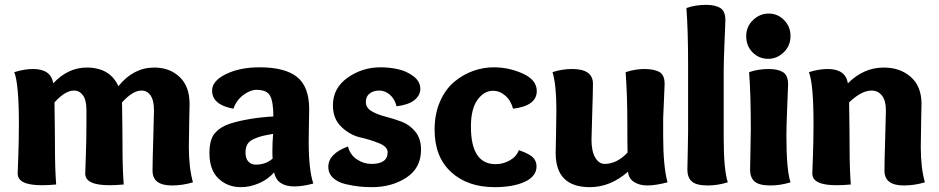

<svg xmlns="http://www.w3.org/2000/svg" viewBox="-20 -763 3879 793"><path d="M39 -465Q80 -478 117 -478Q190 -478 200 -419Q261 -484 338 -484Q434 -484 469 -407Q531 -484 617 -484Q681 -484 722 -445Q763 -406 763 -334Q763 -332 761.5 -262Q760 -192 760 -156Q760 -70 777 -10Q734 3 690 3Q610 3 610 -58Q610 -94 613 -190.5Q616 -287 616 -307Q616 -348 602 -368.5Q588 -389 565 -389Q528 -389 484 -340Q486 -212 486 -155Q486 -67 491 -1Q458 2 432 2Q332 2 332 -46Q332 -51 334.5 -119Q337 -187 337 -253V-309Q337 -350 322.5 -369.5Q308 -389 286 -389Q249 -389 205 -340Q207 -212 207 -155Q207 -67 212 -1Q179 2 153 2Q53 2 53 -46Q53 -50 55.5 -116Q58 -182 58 -253Q58 -416 39 -465Z M944 -314Q856 -330 856 -389Q856 -429 913.5 -457Q971 -485 1052 -485Q1157 -485 1207 -445Q1257 -405 1257 -312Q1257 -304 1256 -253Q1255 -202 1255 -177Q1255 -62 1274 -5Q1230 7 1196 7Q1124 7 1112 -51Q1088 -23 1050.5 -6.5Q1013 10 975 10Q920 10 882.5 -25.5Q845 -61 845 -131Q845 -187 867.5 -213Q890 -239 929 -252Q1005 -276 1109 -282Q1109 -343 1095.5 -367.5Q1082 -392 1039 -392Q1014 -392 985.5 -371Q957 -350 944 -314ZM1108 -210Q1078 -205 1062 -201Q1046 -197 1027.5 -188.5Q1009 -180 1001.5 -166.5Q994 -153 994 -133Q994 -108 1006 -95.5Q1018 -83 1036 -83Q1078 -83 1106 -108Q1105 -117 1105 -138Q1105 -174 1108 -210Z M1618 -324Q1610 -355 1590 -372Q1570 -389 1546 -389Q1523 -389 1507 -377Q1491 -365 1491 -342Q1491 -318 1514.5 -304Q1538 -290 1571.5 -281.5Q1605 -273 1638.5 -260.5Q1672 -248 1695.5 -219Q1719 -190 1719 -145Q1719 -69 1658.5 -29.5Q1598 10 1516 10Q1490 10 1465 7.5Q1440 5 1407.5 -2.5Q1375 -10 1355.5 -28.5Q1336 -47 1336 -74Q1336 -128 1417 -158Q1427 -122 1455 -104Q1483 -86 1514 -86Q1581 -86 1581 -134Q1581 -157 1545.5 -171.5Q1510 -186 1468 -195.5Q1426 -205 1390.5 -238.5Q1355 -272 1355 -328Q1355 -399 1415.5 -442Q1476 -485 1552 -485Q1587 -485 1622.5 -477.5Q1658 -470 1687 -448.5Q1716 -427 1716 -396Q1716 -369 1691.5 -349.5Q1667 -330 1618 -324Z M2027 -85Q2058 -85 2085.5 -100.5Q2113 -116 2123 -143Q2168 -127 2182 -112Q2196 -97 2196 -76Q2196 -35 2148 -12.5Q2100 10 2023 10Q1911 10 1843 -52.5Q1775 -115 1775 -227Q1775 -293 1797.5 -344Q1820 -395 1856 -425Q1892 -455 1934 -470Q1976 -485 2019 -485Q2082 -485 2139.5 -459Q2197 -433 2197 -387Q2197 -326 2099 -314Q2090 -348 2067 -368Q2044 -388 2016 -388Q1979 -388 1952 -350.5Q1925 -313 1925 -240Q1925 -85 2027 -85Z M2737 -10Q2688 3 2653 3Q2621 3 2598.5 -11.5Q2576 -26 2574 -54Q2501 10 2416 10Q2275 10 2275 -131Q2275 -134 2276.5 -204Q2278 -274 2278 -309Q2278 -413 2262 -465Q2301 -478 2343 -478Q2429 -478 2429 -417Q2429 -384 2426 -294Q2423 -204 2423 -186Q2423 -138 2438.5 -112Q2454 -86 2477 -86Q2528 -86 2572 -133Q2571 -172 2571 -254Q2571 -370 2564 -465Q2604 -478 2641 -478Q2681 -478 2703 -466Q2725 -454 2725 -416Q2725 -406 2722.5 -355Q2720 -304 2719 -275V-203Q2719 -76 2737 -10Z M2896 -743Q2934 -743 2955 -730Q2976 -717 2976 -679Q2976 -673 2972.5 -591Q2969 -509 2969 -468V-194Q2969 -62 2986 -10Q2944 3 2903 3Q2856 3 2837.5 -13.5Q2819 -30 2819 -62Q2819 -78 2820.5 -132Q2822 -186 2822 -220V-496Q2822 -639 2815 -730Q2853 -743 2896 -743Z M3153 -520Q3115 -520 3088.5 -546.5Q3062 -573 3062 -614Q3062 -653 3090 -680Q3118 -707 3155 -707Q3192 -707 3218.5 -680Q3245 -653 3245 -614Q3245 -574 3217 -547Q3189 -520 3153 -520ZM3155 -478Q3193 -478 3214 -465Q3235 -452 3235 -414Q3235 -408 3231.5 -326Q3228 -244 3228 -203Q3228 -61 3245 -10Q3203 3 3162 3Q3115 3 3096.5 -13.5Q3078 -30 3078 -62Q3078 -78 3079.5 -137Q3081 -196 3081 -231Q3081 -374 3074 -465Q3112 -478 3155 -478Z M3321 -465Q3362 -478 3399 -478Q3472 -478 3482 -419Q3547 -484 3630 -484Q3698 -484 3742 -445Q3786 -406 3786 -334Q3786 -332 3784.5 -262Q3783 -192 3783 -156Q3783 -70 3800 -10Q3757 3 3713 3Q3633 3 3633 -58Q3633 -94 3636 -190.5Q3639 -287 3639 -307Q3639 -348 3622.5 -368.5Q3606 -389 3580 -389Q3538 -389 3487 -340Q3489 -212 3489 -155Q3489 -67 3494 -1Q3461 2 3435 2Q3335 2 3335 -46Q3335 -50 3337.5 -116Q3340 -182 3340 -253Q3340 -416 3321 -465Z"/></svg>

Font: Overlock Black
Style: Regular
Weight: 900
Designer: Dario Muhafara
Foundry: Dario Manuel Muhafara
Version: Version 1.002